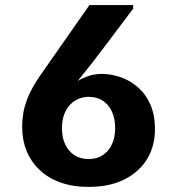

<svg xmlns="http://www.w3.org/2000/svg" viewBox="-20 -731 700 761"><path d="M331.1 9.8Q268.6 9.8 219.5 -7.8Q170.4 -25.4 136.7 -57.6Q103 -89.8 85.4 -132.8Q67.9 -175.8 67.9 -226.6Q67.9 -271.5 77.9 -307.9Q87.9 -344.2 106.2 -377.9Q124.5 -411.6 149.4 -446.3L334.5 -710.9H507.8V-696.8Q453.1 -625 399.2 -552.5Q345.2 -480 288.1 -410.2Q306.6 -421.4 330.3 -429.7Q354 -438 382.8 -438Q421.4 -438 459 -424.8Q496.6 -411.6 527.3 -384.5Q558.1 -357.4 576.2 -316.2Q594.2 -274.9 594.2 -218.3Q594.2 -151.9 562.7 -100.3Q531.2 -48.8 472.4 -19.5Q413.6 9.8 331.1 9.8ZM331.1 -100.6Q364.3 -100.6 387.7 -116.2Q411.1 -131.8 423.8 -159.4Q436.5 -187 436.5 -222.7Q436.5 -260.3 423.8 -288.3Q411.1 -316.4 387.9 -331.8Q364.7 -347.2 331.5 -347.2Q310.5 -347.2 291.5 -339.4Q272.5 -331.5 257.6 -315.9Q242.7 -300.3 234.1 -276.6Q225.6 -252.9 225.6 -221.7Q225.6 -186.5 238.3 -159.2Q251 -131.8 274.4 -116.2Q297.9 -100.6 331.1 -100.6Z"/></svg>

Font: Comme
Style: Bold
Weight: 700
Version: Version 1.000;gftools[0.9.27]